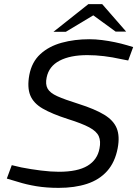

<svg xmlns="http://www.w3.org/2000/svg" viewBox="-20 -900 665 930"><path d="M264 10Q205 10 156.5 2Q108 -6 67 -19L13 -35L37 -100L84 -89Q130 -80 178.5 -74Q227 -68 265 -68Q356 -68 404 -97Q452 -126 462 -181Q469 -216 458.5 -240Q448 -264 412.5 -283Q377 -302 310 -323Q232 -348 187 -374Q142 -400 126.5 -438.5Q111 -477 122 -537Q134 -600 175.5 -638Q217 -676 279 -693Q341 -710 413 -710Q442 -710 474 -706Q506 -702 537 -695.5Q568 -689 595 -681L625 -672L601 -607L565 -614Q525 -623 484 -628Q443 -633 403 -633Q320 -633 268.5 -606Q217 -579 206 -525Q199 -492 210.5 -471Q222 -450 257.5 -434Q293 -418 360 -397Q439 -372 484.5 -344.5Q530 -317 545.5 -278.5Q561 -240 550 -182Q537 -114 499 -71.5Q461 -29 401.5 -9.5Q342 10 264 10ZM239 -746 408 -880H475L449 -836L299 -746ZM540 -747 415 -838 408 -880H475L591 -747Z"/></svg>

Font: REM Light
Style: Italic
Weight: 300
Italic angle: -11°
Designer: Octavio Pardo
Foundry: Ashler Design
Version: Version 1.005;gftools[0.9.28]